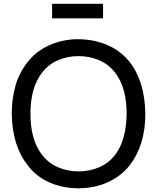

<svg xmlns="http://www.w3.org/2000/svg" viewBox="-20 -971 824 1006"><path d="M520 -951V-875H253V-951ZM125 -105Q44 -208 41.5 -375Q41.5 -452.5 61.2 -522Q81 -591.5 125 -646Q170 -704 239.5 -734.5Q310 -765.5 387.5 -765.5Q471.5 -765.5 542 -735.2Q612.5 -705 659.5 -646Q739 -544 741.5 -375Q741.5 -211 659.5 -105Q612.5 -46 542.8 -15.2Q473 15.5 391.5 15.5Q308.5 15.5 239.5 -15Q170 -45.5 125 -105ZM584.5 -161.5Q641 -236 643.5 -375Q643.5 -511.5 584.5 -588.5Q551.5 -632.5 501 -654.8Q450.5 -677 391.5 -677Q333 -677 282.5 -654.8Q232 -632.5 199 -588.5Q139.5 -511 139.5 -375Q139.5 -239 199 -161.5Q232 -117.5 282.5 -95.2Q333 -73 391.5 -73Q450.5 -73 501 -95.2Q551.5 -117.5 584.5 -161.5Z"/></svg>

Font: Russisch Sans Medium
Style: Regular
Weight: 500
Width: 4
Designer: Michael Sharanda (font) & Cristiano Sobral (main changes)
Foundry: Michael Sharanda
Version: Version 2.00;September 8, 2020;FontCreator 13.0.0.2681 64-bi